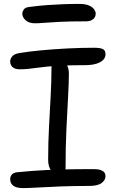

<svg xmlns="http://www.w3.org/2000/svg" viewBox="-20 -950 591 981"><path d="M80 -596Q57 -596 44.5 -607Q32 -618 32 -636Q32 -650 43 -662.5Q54 -675 80 -679Q128 -687 192 -693Q256 -699 325.5 -702.5Q395 -706 460 -706Q493 -706 506 -699Q519 -692 519 -673Q519 -647 491 -632Q463 -617 414 -617Q349 -617 302.5 -615Q256 -613 224 -610Q192 -607 168 -603.5Q144 -600 123.5 -598Q103 -596 80 -596ZM283 -56Q258 -56 242 -77Q226 -98 226 -133Q226 -220 230.5 -303Q235 -386 239 -462Q243 -538 243 -600Q243 -624 250.5 -636.5Q258 -649 276 -649Q299 -649 315.5 -627.5Q332 -606 332 -575Q332 -530 328 -458Q324 -386 319.5 -293.5Q315 -201 315 -93Q315 -56 283 -56ZM97 11Q63 11 47.5 -1.5Q32 -14 32 -34Q32 -48 40.5 -58Q49 -68 68 -70Q105 -74 141 -76.5Q177 -79 214 -81Q251 -83 290 -84Q329 -85 370.5 -85.5Q412 -86 457 -86Q482 -86 495 -81Q508 -76 513.5 -68.5Q519 -61 519 -50Q519 -30 499.5 -15Q480 0 435 0Q358 0 291.5 2.5Q225 5 175.5 8Q126 11 97 11ZM159 -831Q128 -831 111 -846.5Q94 -862 94 -880Q94 -890 101.5 -901.5Q109 -913 134 -915Q179 -921 220.5 -924Q262 -927 302.5 -928.5Q343 -930 386 -930Q417 -930 435.5 -921.5Q454 -913 461.5 -901.5Q469 -890 469 -881Q469 -863 456 -852Q443 -841 419 -841Q337 -841 286.5 -838.5Q236 -836 207 -833.5Q178 -831 159 -831Z"/></svg>

Font: Shantell Sans
Style: Regular
Weight: 400
Designer: Stephen Nixon, Anya Danilova, Shantell Martin
Foundry: Arrow Type
Version: Version 1.008;[ac192a2d6]